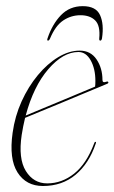

<svg xmlns="http://www.w3.org/2000/svg" viewBox="-20 -597 372 624"><path d="M291 -130Q269.5 -66 225.8 -29.2Q182 7.5 119.5 7.5Q65 7.5 37 -36.5Q9 -80.5 21 -165.5Q28.5 -219.5 50.2 -267.5Q72 -315.5 103 -352.8Q134 -390 169.2 -411.2Q204.5 -432.5 239 -432.5Q274.5 -432.5 293.8 -404Q313 -375.5 313 -337Q313 -326.5 326 -331.5Q330.5 -333 332 -330Q333 -327 329 -325Q326 -323.5 304 -314.5Q282 -305.5 249.2 -291.8Q216.5 -278 180.2 -263Q144 -248 112.2 -235Q80.5 -222 61.5 -214Q55 -187 50.5 -158.5Q39 -81.5 64 -41.2Q89 -1 133.5 -1Q181 -1 221 -32.8Q261 -64.5 286 -131Q287.5 -136 290 -136Q293.5 -136 291 -130ZM235 -428Q185 -428 137 -372.2Q89 -316.5 63.5 -221.5Q84 -230 117 -243.8Q150 -257.5 185.5 -272.2Q221 -287 249.5 -299Q278 -311 289 -315.5Q290 -321 290 -334Q290 -373.5 274.8 -400.8Q259.5 -428 235 -428ZM287 -310Q287 -310 287 -310.5ZM241.5 -547.5Q211 -547.5 185.5 -530.5Q160 -513.5 142.5 -471.5Q139.5 -465 136 -465Q132 -465 134.5 -472.5Q150 -518.5 178.2 -547.8Q206.5 -577 249 -577Q292 -577 305.2 -547.8Q318.5 -518.5 311.5 -472.5Q310 -465 306 -465Q302 -465 302.5 -471.5Q306.5 -513.5 289.5 -530.5Q272.5 -547.5 241.5 -547.5Z"/></svg>

Font: Fraunces 144pt Thin
Style: Italic
Weight: 100
Italic angle: -16°
Version: Version 1.000;[b76b70a41]